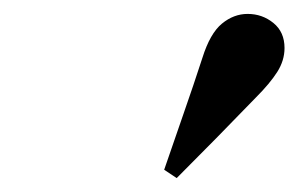

<svg xmlns="http://www.w3.org/2000/svg" viewBox="-20 -795 440 276"><path d="M216 -551Q230 -592 244 -632Q258 -672 271 -712Q282 -747 299 -761Q316 -775 336 -775Q357 -775 373 -762Q389 -749 389 -726Q389 -708 378.5 -691.5Q368 -675 348 -655Q319 -625 291 -596.5Q263 -568 234 -539Z"/></svg>

Font: DM Serif Text
Style: Italic
Weight: 400
Italic angle: -12°
Designer: Colophon Foundry, Frank Grießhammer
Foundry: Colophon Foundry
Version: Version 5.100; ttfautohint (v1.8.2)